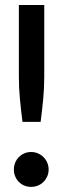

<svg xmlns="http://www.w3.org/2000/svg" viewBox="-20 -740 252 768"><path d="M157 -720H55.5V-434C55.5 -404 56.8 -374.6 59.5 -345.8C62.2 -316.9 65.7 -285.8 70 -252.5H142.5C146.8 -285.8 150.3 -316.9 153 -345.8C155.7 -374.6 157 -404 157 -434ZM35.5 -62C35.5 -52 37.2 -42.8 40.8 -34.5C44.2 -26.2 49.1 -18.8 55.2 -12.5C61.4 -6.2 68.8 -1.2 77.2 2.3C85.8 5.8 94.8 7.5 104.5 7.5C114.2 7.5 123.2 5.8 131.8 2.3C140.2 -1.2 147.7 -6.2 154 -12.5C160.3 -18.8 165.3 -26.2 169 -34.5C172.7 -42.8 174.5 -52 174.5 -62C174.5 -71.7 172.7 -80.8 169 -89.2C165.3 -97.8 160.3 -105.2 154 -111.5C147.7 -117.8 140.2 -122.8 131.8 -126.5C123.2 -130.2 114.2 -132 104.5 -132C94.8 -132 85.8 -130.2 77.2 -126.5C68.8 -122.8 61.4 -117.8 55.2 -111.5C49.1 -105.2 44.2 -97.8 40.8 -89.2C37.2 -80.8 35.5 -71.7 35.5 -62Z"/></svg>

Font: Lato Semibold
Style: Regular
Weight: 600
Designer: Lukasz Dziedzic
Foundry: tyPoland Lukasz Dziedzic
Version: Version 2.006; 2014-01-15